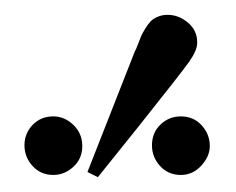

<svg xmlns="http://www.w3.org/2000/svg" viewBox="-20 -719 318 259"><path d="M52 -562Q67 -562 79 -550.5Q91 -539 91 -522Q91 -505 79 -494Q67 -483 52 -483Q35 -483 24 -495Q13 -507 13 -523Q13 -539 24 -550.5Q35 -562 52 -562ZM98 -487 162 -650Q163 -651 166 -659Q169 -667 170.5 -670.5Q172 -674 176 -680.5Q180 -687 183.5 -690.5Q187 -694 193 -696.5Q199 -699 206 -699Q221 -699 233.5 -688.5Q246 -678 246 -662V-661Q246 -651 235 -635.5Q224 -620 165 -546Q133 -506 112 -480ZM185 -523Q185 -540 196.5 -551Q208 -562 224 -562Q241 -562 252 -550Q263 -538 263 -522Q263 -508 251.5 -495.5Q240 -483 224 -483Q207 -483 196 -495Q185 -507 185 -523Z"/></svg>

Font: CMU Serif
Style: Roman
Weight: 500
Version: Version 0.7.0